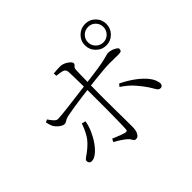

<svg xmlns="http://www.w3.org/2000/svg" viewBox="-174 -1063 1347 1347"><g transform="rotate(-45 500.0 -389.5)"><path d="M696 -696Q696 -740 727.5 -771Q759 -802 803 -802Q847 -802 878 -771Q909 -740 909 -696Q909 -652 878 -620.5Q847 -589 803 -589Q759 -589 727.5 -620.5Q696 -652 696 -696ZM726 -696Q726 -664 748.5 -641.5Q771 -619 803 -619Q835 -619 857 -641.5Q879 -664 879 -696Q879 -728 857 -750Q835 -772 803 -772Q771 -772 748.5 -750Q726 -728 726 -696ZM368 -98Q390 -89 416 -78.5Q442 -68 461 -63Q470 -61 476 -63Q482 -65 483 -75Q484 -92 485 -128Q486 -164 486.5 -209Q487 -254 487 -298Q487 -342 487 -374Q487 -395 487 -424Q487 -453 486.5 -485Q486 -517 485.5 -548Q485 -579 484.5 -604Q484 -629 483 -643Q482 -668 464 -675.5Q446 -683 403 -687L402 -711Q419 -713 438.5 -714Q458 -715 471 -715Q490 -714 508.5 -705Q527 -696 539.5 -684Q552 -672 552 -662Q552 -654 546.5 -649.5Q541 -645 536 -639Q531 -633 530 -618Q529 -601 528.5 -570.5Q528 -540 527.5 -504Q527 -468 526.5 -433.5Q526 -399 526 -372Q526 -353 526 -317Q526 -281 526.5 -238.5Q527 -196 527.5 -155.5Q528 -115 528 -86.5Q528 -58 528 -51Q528 -32 523 -15Q518 2 508.5 12.5Q499 23 485 23Q474 23 469 17Q464 11 459.5 2Q455 -7 444 -17Q429 -31 404.5 -47Q380 -63 357 -75ZM120 -507 140 -517Q152 -498 168 -480.5Q184 -463 198 -464Q213 -464 242 -467Q271 -470 307.5 -474.5Q344 -479 380.5 -483.5Q417 -488 448 -492Q479 -496 497 -498Q589 -509 641.5 -517Q694 -525 719.5 -531.5Q745 -538 755.5 -541Q766 -544 774 -544Q791 -544 808.5 -538Q826 -532 838 -523.5Q850 -515 850 -508Q850 -494 843 -489Q836 -484 818 -484Q799 -484 777.5 -484.5Q756 -485 728 -485Q705 -485 663.5 -481.5Q622 -478 578 -473Q534 -468 500 -464Q468 -460 425.5 -454.5Q383 -449 341.5 -442.5Q300 -436 270 -430Q249 -426 238.5 -420.5Q228 -415 221 -410.5Q214 -406 203 -406Q194 -406 181 -413.5Q168 -421 155.5 -433Q143 -445 135 -459Q131 -467 127 -480Q123 -493 120 -507ZM805 -170Q787 -198 751 -240.5Q715 -283 661 -318L676 -337Q723 -315 766 -285Q809 -255 840 -220.5Q871 -186 880 -149Q885 -131 879 -119.5Q873 -108 859 -108Q842 -108 831 -127.5Q820 -147 805 -170ZM293 -324 322 -317Q316 -278 298 -237.5Q280 -197 256 -163Q232 -129 205.5 -108Q179 -87 156 -87Q143 -87 136.5 -95Q130 -103 130 -112Q130 -121 135.5 -126.5Q141 -132 150 -138Q159 -144 171 -153Q230 -197 254.5 -239Q279 -281 293 -324Z"/></g></svg>

Font: Noto Serif JP
Style: Regular
Weight: 200
Designer: Ryoko NISHIZUKA 西塚涼子 (kana & ideographs); Frank Grießhammer (Latin, Greek & Cyrillic); Wenlong ZHANG 张文龙 (bopomofo); San
Foundry: Adobe
Version: Version 2.001;hotconv 1.1.0;makeotfexe 2.6.0